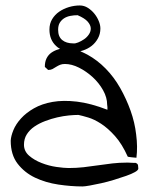

<svg xmlns="http://www.w3.org/2000/svg" viewBox="-20 -672 546 692"><path d="M158.2 -565.4Q158.2 -586.9 168 -603Q177.7 -619.1 193.4 -629.9Q209 -640.6 228.5 -646.5Q248 -652.3 267.6 -652.3Q283.2 -652.3 296.9 -643.6Q310.5 -634.8 320.3 -622.6Q330.1 -610.4 335.9 -596.2Q341.8 -582 341.8 -569.3Q341.8 -549.8 333 -533.7Q324.2 -517.6 310.5 -506.8Q296.9 -496.1 279.3 -490.2Q274.4 -488.3 269.5 -487.3Q283.2 -481.4 295.9 -474.6Q331.1 -455.1 360.8 -424.8Q390.6 -394.5 413.1 -355Q435.5 -315.4 450.7 -272.9Q465.8 -230.5 470.7 -187.5Q476.6 -142.6 471.7 -103.5Q470.7 -103.5 465.8 -104Q460.9 -104.5 455.1 -105Q449.2 -105.5 444.3 -106.4L440.4 -107.4Q419.9 -153.3 394.5 -181.6Q369.1 -210 344.2 -226.1Q319.3 -242.2 297.9 -248.5Q276.4 -254.9 262.7 -257.8Q248 -257.8 228 -255.9Q208 -253.9 186.5 -249Q165 -244.1 143.1 -235.8Q121.1 -227.5 104 -215.8Q86.9 -204.1 76.7 -188Q66.4 -171.9 66.4 -150.4Q66.4 -127 85 -110.8Q103.5 -94.7 129.9 -84.5Q156.2 -74.2 183.6 -70.3Q210.9 -66.4 227.5 -66.4Q254.9 -66.4 281.2 -69.3Q307.6 -72.3 333.5 -76.2Q359.4 -80.1 384.8 -83Q410.2 -85.9 435.5 -85.9H442.4Q447.3 -85.9 452.6 -85.4Q458 -85 461.9 -85H468.8Q476.6 -82 477.5 -76.2Q478.5 -70.3 478.5 -64.5Q478.5 -58.6 466.3 -51.8Q454.1 -44.9 434.6 -38.1Q415 -31.2 391.1 -23.9Q367.2 -16.6 345.2 -11.7Q323.2 -6.8 304.2 -3.4Q285.2 0 277.3 0Q236.3 0 190.4 -6.8Q144.5 -13.7 106.4 -31.7Q68.4 -49.8 43.5 -82Q18.6 -114.3 18.6 -165Q19.5 -181.6 28.3 -203.1Q37.1 -224.6 55.7 -245.1Q74.2 -265.6 102.5 -281.7Q130.9 -297.9 169.4 -304.7Q208 -311.5 257.3 -305.7Q306.6 -299.8 367.2 -276.4Q367.2 -277.3 367.2 -286.1L366.2 -294.9Q366.2 -320.3 351.6 -346.7Q336.9 -373 314 -394Q291 -415 264.6 -428.2Q238.3 -441.4 213.9 -441.4Q204.1 -441.4 196.8 -438.5Q189.5 -435.5 182.6 -431.2Q175.8 -426.8 169.4 -423.3Q163.1 -419.9 154.3 -419.9Q152.3 -419.9 152.3 -420.9Q151.4 -421.9 150.4 -422.9Q148.4 -424.8 145 -427.7Q141.6 -430.7 141.6 -431.6Q141.6 -449.2 147.9 -461.9Q154.3 -474.6 165.5 -482.4Q176.8 -490.2 190.4 -494.1L196.3 -496.1Q188.5 -500 182.6 -505.9Q158.2 -528.3 158.2 -565.4ZM189.5 -564.5Q189.5 -540 204.1 -527.8Q218.8 -515.6 244.1 -515.6Q251 -514.6 261.7 -519Q272.5 -523.4 282.7 -530.3Q293 -537.1 300.3 -547.9Q307.6 -558.6 307.1 -570.3Q306.6 -582 295.9 -594.2Q285.2 -606.4 259.8 -617.2Q246.1 -617.2 233.4 -614.7Q220.7 -612.3 210.9 -606Q201.2 -599.6 195.3 -589.8Q189.5 -580.1 189.5 -564.5Z"/></svg>

Font: Indie Flower
Style: Regular
Weight: 400
Designer: Kimberly Geswein
Foundry: Kimberly Geswein
Version: Version 1.001 2010